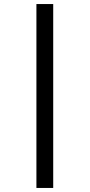

<svg xmlns="http://www.w3.org/2000/svg" viewBox="-20 -827 443 949"><path d="M243 102H160V-807H243Z"/></svg>

Font: Fira GO
Style: Regular
Weight: 400
Designer: Carrois Corporate
Foundry: Carrois Corporate GbR
Version: Version 0.300